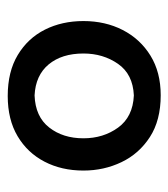

<svg xmlns="http://www.w3.org/2000/svg" viewBox="10 -776 436 497"><g transform="rotate(-90 228.5 -528.0)"><path d="M230 -330.5Q165 -330.5 121.8 -358.5Q78.5 -386.5 56.8 -432Q35 -477.5 35 -530.5Q35 -587 58 -631.2Q81 -675.5 124 -701Q167 -726.5 228 -726.5Q291 -726.5 334.2 -700.5Q377.5 -674.5 399.8 -630.2Q422 -586 422 -530.5Q422 -474 398.8 -428.8Q375.5 -383.5 332.5 -357Q289.5 -330.5 230 -330.5ZM229.5 -400Q284.5 -402.5 311.2 -441Q338 -479.5 338 -530.5Q338 -586.5 309.8 -620.5Q281.5 -654.5 229.5 -657Q174.5 -655 146.5 -619.2Q118.5 -583.5 118.5 -530.5Q118.5 -479 146.2 -440.8Q174 -402.5 229.5 -400Z"/></g></svg>

Font: Commissioner Flair Medium
Style: Regular
Weight: 500
Designer: Kostas Bartsokas
Foundry: Kostas Bartsokas
Version: Version 1.000; ttfautohint (v1.8.3)